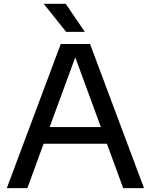

<svg xmlns="http://www.w3.org/2000/svg" viewBox="-20 -966 774 986"><path d="M15 0 292 -740H442.5L719.5 0H612.5L529 -228H204L120.5 0ZM235 -313.5H498L366.5 -671.5ZM319.5 -802.5 204.5 -946.5H317.5L415.5 -802.5Z"/></svg>

Font: Encode Sans Semi Expanded Medium
Style: Regular
Weight: 500
Width: 6
Designer: Multiple Designers
Foundry: Impallari Type
Version: Version 3.000; ttfautohint (v1.8.3) -l 8 -r 50 -G 200 -x 14 